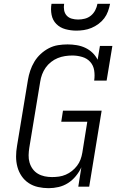

<svg xmlns="http://www.w3.org/2000/svg" viewBox="-20 -975 640 1003"><path d="M234 8Q206 8 179 2Q152 -4 130 -18.5Q108 -33 93 -55Q78 -77 71 -103Q64 -129 64 -157Q64 -185 69 -213L126 -558Q130 -582 138 -606Q146 -630 159.5 -652.5Q173 -675 192.5 -693Q212 -711 235 -723Q258 -735 283 -739Q308 -743 333 -743Q357 -743 381 -739Q405 -735 426 -725Q447 -715 463.5 -699Q480 -683 490 -663L502 -735H567L537 -554H472Q476 -581 472 -607Q468 -633 451.5 -651.5Q435 -670 409.5 -677.5Q384 -685 358 -685Q339 -685 319.5 -682Q300 -679 281.5 -671.5Q263 -664 246.5 -651Q230 -638 218.5 -621.5Q207 -605 200 -586.5Q193 -568 190 -548L133 -203Q130 -184 129.5 -164Q129 -144 134.5 -125.5Q140 -107 151 -92Q162 -77 178 -67.5Q194 -58 213 -54Q232 -50 252 -50Q270 -50 288 -52.5Q306 -55 323.5 -62.5Q341 -70 356 -82Q371 -94 382.5 -109Q394 -124 400.5 -141.5Q407 -159 410 -177L436 -339H300L309 -397H511L446 0H389L405 -101Q394 -77 376 -55Q358 -33 335 -18.5Q312 -4 286 2Q260 8 234 8ZM379 -815Q350 -815 322 -822.5Q294 -830 274.5 -849.5Q255 -869 249.5 -897.5Q244 -926 249 -955H315Q312 -938 315 -921.5Q318 -905 328.5 -893.5Q339 -882 355 -877.5Q371 -873 388 -873Q406 -873 423.5 -877.5Q441 -882 455 -893.5Q469 -905 477.5 -921.5Q486 -938 489 -955H555Q551 -935 544 -915.5Q537 -896 524.5 -879.5Q512 -863 494.5 -850Q477 -837 457.5 -829Q438 -821 418 -818Q398 -815 379 -815Z"/></svg>

Font: Iosevka Slab LtExObl
Style: Regular
Weight: 300
Width: 7
Italic angle: -9°
Monospace: yes
Designer: Belleve Invis
Foundry: Belleve Invis
Version: Version 11.1.0; ttfautohint (v1.8.3)